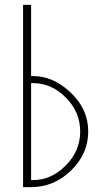

<svg xmlns="http://www.w3.org/2000/svg" viewBox="-20 -770 433 790"><path d="M75 -750H108V-457H117Q199 -457 271 -389Q343 -321 343 -229Q343 -137 272.5 -68.5Q202 0 108 0H75ZM116 -428H108V-29H116Q191 -29 250.5 -89Q310 -149 310 -229Q310 -309 251 -368.5Q192 -428 116 -428Z"/></svg>

Font: Poiret One
Style: Regular
Weight: 400
Designer: Denis Masharov
Foundry: Denis Masharov
Version: Version 1.001